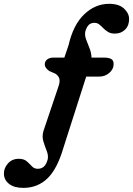

<svg xmlns="http://www.w3.org/2000/svg" viewBox="-174 -742 679 980"><path d="M261.5 -581.5Q257.5 -562.5 265.5 -540.8Q273.5 -519 283 -495.5Q292.5 -472 293 -448H357.5Q381 -448 393.8 -440.8Q406.5 -433.5 406 -413.5Q405.5 -388.5 383.8 -369.8Q362 -351 332.5 -351H266L150 11.5Q118 121 67.8 169Q17.5 217 -55 217Q-102 217 -127.8 196.5Q-153.5 176 -154 145Q-154.5 115.5 -133.2 92Q-112 68.5 -78.5 68.5Q-52 68.5 -37.5 81.2Q-23 94 -11.2 106.8Q0.5 119.5 18.5 119.5Q36.5 119.5 49 109.2Q61.5 99 69 73.5Q74 52.5 64.8 29.2Q55.5 6 47.5 -19.8Q39.5 -45.5 48 -74L125.5 -304Q133.5 -328.5 128 -343Q122.5 -357.5 107.5 -366.5L77.5 -379.5Q54 -396 54.5 -413.5Q54.5 -429 66.8 -438.5Q79 -448 99 -448H154.5L176 -511.5Q200 -616 256.2 -669.2Q312.5 -722.5 383 -722.5Q432.5 -722.5 458.5 -698.8Q484.5 -675 485 -646Q485.5 -612 464.8 -591.2Q444 -570.5 412.5 -570.5Q391.5 -570.5 377.8 -578.8Q364 -587 353.5 -598Q343 -609 332.5 -617.2Q322 -625.5 308 -625.5Q289 -625.5 278.2 -614Q267.5 -602.5 261.5 -581.5Z"/></svg>

Font: Fraunces 9pt S100 SemiBold
Style: Italic
Weight: 600
Italic angle: -16°
Version: Version 1.000; ttfautohint (v1.8.3)